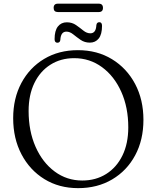

<svg xmlns="http://www.w3.org/2000/svg" viewBox="-20 -982 832 1020"><path d="M394 -715.5Q496.5 -715.5 575 -667.5Q653.5 -619.5 697.8 -536Q742 -452.5 742 -345.5Q742 -238.5 698 -156.8Q654 -75 575.8 -28.8Q497.5 17.5 395 17.5Q293.5 17.5 215.8 -30.5Q138 -78.5 94 -162.5Q50 -246.5 50 -354Q50 -459.5 93.5 -541Q137 -622.5 214.5 -669Q292 -715.5 394 -715.5ZM661.5 -305.5Q661.5 -411.5 624.2 -494.5Q587 -577.5 522 -625.2Q457 -673 374.5 -673Q302.5 -673 247.8 -638.2Q193 -603.5 162.5 -540.5Q132 -477.5 132 -392.5Q132 -285.5 169 -202Q206 -118.5 270.5 -70.8Q335 -23 417 -23Q489 -23 544.2 -57.8Q599.5 -92.5 630.5 -156Q661.5 -219.5 661.5 -305.5ZM457.5 -755.5Q429.5 -755.5 408.2 -770.2Q387 -785 369 -799.5Q351 -814 333 -814Q302.5 -814 300.5 -769.5Q298.5 -755 285 -755Q270 -755 270 -774Q270 -819 287.5 -841.2Q305 -863.5 335 -863.5Q363 -863.5 384 -848.8Q405 -834 423 -819.5Q441 -805 460 -805Q490 -805 492 -849Q494 -864 508 -864Q522 -864 522 -844.5Q522 -799.5 504.5 -777.5Q487 -755.5 457.5 -755.5ZM265 -940Q265 -962.5 287.5 -962.5H504.5Q527 -962.5 527 -940Q527 -918 504.5 -918H287.5Q265 -918 265 -940Z"/></svg>

Font: Fraunces 9pt Soft Light
Style: Regular
Weight: 300
Version: Version 1.000;[0bf87f6ff]